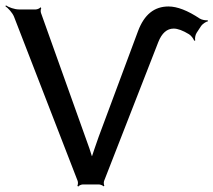

<svg xmlns="http://www.w3.org/2000/svg" viewBox="-37 -684 791 712"><path d="M704 -615C659 -645 620 -660 588 -660C535 -660 498 -630 475 -569L329 -177C316 -140 308 -117 305 -107C304 -104 302 -101 302 -100H306C306 -101 304 -104 303 -107C300 -118 292 -142 279 -177L115 -636C113 -641 114 -651 116 -654L113 -657C111 -653 101 -649 96 -649H33C17 -649 -5 -657 -15 -664L-17 -661C-7 -654 9 -637 15 -622L251 -13C253 -8 252 2 250 5L253 8C255 4 265 0 270 0H330C335 0 345 4 347 7L350 5C348 2 347 -8 349 -13L550 -528C563 -561 582 -578 607 -578C622 -578 641 -571 664 -557C672 -552 681 -540 683 -533L687 -534C685 -541 687 -554 692 -562L709 -588C714 -595 727 -604 734 -605L733 -609C726 -608 712 -610 704 -615Z"/></svg>

Font: Gamestation Storm
Style: Regular
Weight: 400
Designer: Jonas Hecksher
Foundry: Jonas Hecksher, Playtypeª, e-types AS
Version: Version 1.003